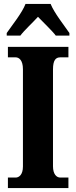

<svg xmlns="http://www.w3.org/2000/svg" viewBox="-20 -951 384 971"><path d="M14 -784V-771H83C103 -798 146 -837 172 -866C197 -840 248 -791 262 -771H331V-784C305 -822 254 -886 236 -931H109C92 -886 40 -822 14 -784ZM20 0H326V-53H285C266 -53 248 -70 248 -110V-600C248 -647 262 -661 285 -661H326V-714H20V-661H59C76 -661 96 -647 96 -601V-109C96 -67 76 -53 59 -53H20Z"/></svg>

Font: Noto Serif Sinhala ExtraCondensed ExtraBold
Style: Regular
Weight: 800
Width: 2
Designer: Jelle Bosma - Monotype Design Team
Foundry: Monotype Imaging Inc.
Version: Version 2.007